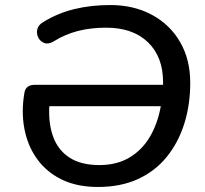

<svg xmlns="http://www.w3.org/2000/svg" viewBox="-20 -734 815 763"><path d="M369 9Q286 9 225.5 -20.5Q165 -50 127.5 -102Q90 -154 77 -222Q64 -290 77 -365Q82 -397 119 -397H628Q628 -402 628 -408Q628 -508 568 -566Q508 -624 402 -624Q341 -624 290 -611Q239 -598 194 -570Q173 -557 156.5 -563Q140 -569 132 -585Q124 -601 128.5 -618.5Q133 -636 153 -647Q210 -682 276 -698Q342 -714 418 -714Q512 -714 584 -675Q656 -636 696 -566.5Q736 -497 736 -405Q736 -318 712.5 -243Q689 -168 643 -111Q597 -54 528.5 -22.5Q460 9 369 9ZM375 -78Q444 -78 494.5 -108Q545 -138 576 -191Q607 -244 619 -312H176Q172 -243 191.5 -190Q211 -137 256.5 -107.5Q302 -78 375 -78Z"/></svg>

Font: Nunito SemiBold
Style: Italic
Weight: 600
Italic angle: -9°
Designer: Vernon Adams
Foundry: Vernon Adams
Version: Version 3.601; ttfautohint (v1.8.2.53-6de2)